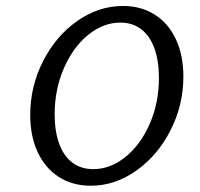

<svg xmlns="http://www.w3.org/2000/svg" viewBox="-20 -602 661 634"><path d="M79.8 -222.6Q79.8 -316.9 122.2 -400Q164.5 -483.1 235.1 -532.7Q305.6 -582.3 386.3 -582.3Q446 -582.3 491.1 -553.6Q536.3 -525 560.9 -472.2Q585.5 -419.4 585.5 -349.2Q585.5 -254.8 543.1 -171.8Q500.8 -88.7 430.2 -38.7Q359.7 11.3 279.8 11.3Q219.4 11.3 174.2 -17.7Q129 -46.8 104.4 -99.6Q79.8 -152.4 79.8 -222.6ZM504.8 -344.4Q504.8 -400 490.3 -441.1Q475.8 -482.3 447.2 -504.8Q418.5 -527.4 377.4 -527.4Q321 -527.4 271 -486.7Q221 -446 190.7 -376.2Q160.5 -306.5 160.5 -225Q160.5 -169.4 175 -128.6Q189.5 -87.9 218.1 -65.7Q246.8 -43.5 287.9 -43.5Q344.4 -43.5 394.4 -83.9Q444.4 -124.2 474.6 -193.5Q504.8 -262.9 504.8 -344.4Z"/></svg>

Font: Playfair Micro SmCond SmLight
Style: Italic
Weight: 360
Width: 4
Italic angle: -15.6°
Designer: Claus Eggers Sørensen
Foundry: Claus Eggers Sørensen
Version: Version 2.203;Glyphs 3.3 (3326)